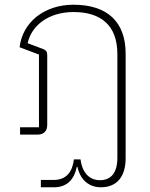

<svg xmlns="http://www.w3.org/2000/svg" viewBox="-20 -570 636 813"><path d="M153 223H209C258 223 293 196 305 137H308C321 196 361 223 407 223C474 223 512 179 512 100V-343C512 -476 436 -550 291 -550C167 -550 75 -475 63 -370L145 -339V-31H65V0H138C166 0 180 -15 180 -42V-336C180 -351 175 -358 161 -363L97 -387C113 -461 184 -519 292 -519C408 -519 477 -462 477 -341V98C477 161 451 193 403 193C353 193 327 154 321 105H293C287 154 264 192 207 192H153Z"/></svg>

Font: IBM Plex Thai ExtraLight
Style: Regular
Weight: 200
Designer: Mike Abbink, Paul van der Laan, Pieter van Rosmalen, Ben Mitchell, Mark Frömberg
Foundry: Bold Monday
Version: Version 1.0